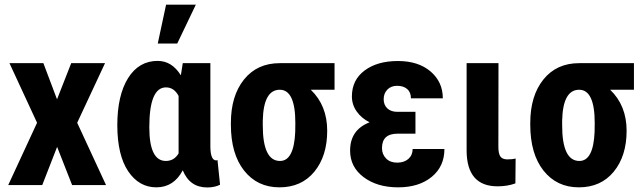

<svg xmlns="http://www.w3.org/2000/svg" viewBox="-20 -802 2788 832"><path d="M227.1 -371.6 288.6 -528.3H435.1L314.5 -270L439.5 0H292.5L227.5 -165.5L163.1 0H15.6L140.6 -270L21 -528.3H168Z M699.2 -423.3Q627 -423.3 627 -250.5Q627 -104.5 698.7 -104.5Q734.4 -104.5 753.9 -137.2V-386.2Q734.4 -423.3 699.2 -423.3ZM891.6 -528.3V-164.6Q892.6 -106.9 917 -106.9Q920.4 -106.9 922.4 -108.9L933.6 -1.5Q910.2 10.3 877.9 10.3Q802.2 10.3 772 -64Q732.9 9.8 657.7 9.8Q582.5 9.8 535.6 -59.6Q488.8 -128.9 488.3 -258.8Q488.3 -388.7 535.2 -463.9Q582 -538.1 663.1 -538.1Q725.1 -538.1 763.7 -475.6L772 -528.3ZM699.7 -781.7H828.6L748 -613.3H663.6Z M1192.4 -413.1Q1121.6 -413.1 1118.7 -279.3V-258.8Q1118.7 -104.5 1193.4 -104.5Q1253.9 -104.5 1259.3 -230.5L1259.8 -269Q1259.8 -413.1 1192.4 -413.1ZM1429.7 -413.1H1326.7Q1397.9 -344.7 1397.9 -235.4Q1397.9 -126 1342.3 -58.1Q1286.6 9.8 1190.9 9.8Q1095.2 9.8 1037.8 -62.7Q980.5 -135.3 980.5 -261.7V-269Q980.5 -386.7 1037.4 -457.5Q1094.2 -528.3 1192.4 -528.3L1192.9 -527.8V-528.3H1429.7Z M1497.1 -149.4Q1497.1 -239.3 1581.5 -272Q1546.4 -289.6 1525.6 -319.1Q1504.9 -348.6 1504.9 -383.8Q1504.9 -455.6 1560.1 -496.6Q1615.2 -537.6 1704.1 -537.6Q1793 -537.6 1845.9 -492.2Q1898.9 -446.8 1898.9 -376H1760.7Q1760.7 -402.3 1744.4 -416.3Q1728 -430.2 1701.2 -430.2Q1674.3 -430.2 1658.4 -413.6Q1642.6 -397 1642.6 -372.1Q1642.6 -347.2 1658.4 -332.3Q1674.3 -317.4 1702.1 -317.4H1780.3V-222.7H1702.6Q1635.3 -222.7 1635.3 -160.2Q1635.3 -133.3 1653.1 -115.2Q1670.9 -97.2 1701.2 -97.2Q1731.4 -97.2 1749.8 -113.5Q1768.1 -129.9 1768.1 -156.2H1905.8Q1905.8 -80.6 1850.6 -35.4Q1795.4 9.8 1705.1 9.8Q1614.7 9.8 1555.9 -34.2Q1497.1 -78.1 1497.1 -149.4Z M2214.4 -115.2 2213.4 -7.3Q2178.7 5.4 2136.2 5.4Q2002.9 5.4 2002 -148.9V-528.3H2140.1L2139.6 -166Q2139.6 -136.2 2148.4 -123.8Q2157.2 -111.3 2178.7 -111.3Q2200.2 -111.3 2214.4 -115.2Z M2489.7 -413.1Q2418.9 -413.1 2416 -279.3V-258.8Q2416 -104.5 2490.7 -104.5Q2551.3 -104.5 2556.6 -230.5L2557.1 -269Q2557.1 -413.1 2489.7 -413.1ZM2727.1 -413.1H2624Q2695.3 -344.7 2695.3 -235.4Q2695.3 -126 2639.6 -58.1Q2584 9.8 2488.3 9.8Q2392.6 9.8 2335.2 -62.7Q2277.8 -135.3 2277.8 -261.7V-269Q2277.8 -386.7 2334.7 -457.5Q2391.6 -528.3 2489.7 -528.3L2490.2 -527.8V-528.3H2727.1Z"/></svg>

Font: RobotoCondensed-Bold
Style: Bold
Weight: 700
Designer: Google
Version: Version 2.001240; 2014